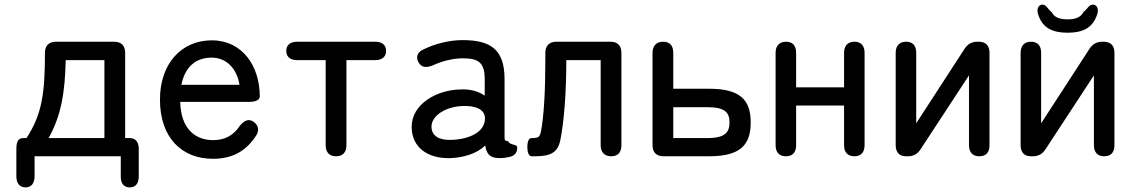

<svg xmlns="http://www.w3.org/2000/svg" viewBox="-20 -678 4923 833"><path d="M91 135C116 135 130 117 130 87V0H504V89C504 119 518 135 543 135C568 135 582 118 582 87V-32C582 -62 568 -79 542 -79H523V-449C523 -480 506 -497 475 -497H223C192 -497 175 -479 175 -450C175 -272 162 -182 95 -79H81C59 -79 51 -63 51 -32V87C51 118 66 135 91 135ZM191 -79C246 -178 262 -278 265 -417H433V-79Z M904 11C982 11 1042 -18 1086 -82C1108 -110 1102 -134 1080 -150C1058 -164 1041 -156 1021 -133C994 -91 956 -70 905 -70C820 -70 764 -127 762 -236H1060C1091 -236 1107 -245 1107 -260C1107 -392 1031 -503 899 -503C767 -503 674 -402 674 -246C674 -81 768 11 904 11ZM767 -310C782 -387 829 -428 898 -428C963 -428 1008 -380 1019 -310Z M1438 0C1467 0 1483 -17 1483 -48V-417H1607C1638 -417 1655 -432 1655 -457C1655 -483 1638 -497 1607 -497H1270C1239 -497 1222 -483 1222 -457C1222 -432 1239 -417 1270 -417H1393V-48C1393 -17 1409 0 1438 0Z M1934 8C1990 6 2049 -11 2085 -47C2092 -6 2107 8 2150 8C2163 8 2177 6 2190 3C2214 -2 2224 -17 2224 -37C2224 -56 2195 -44 2184 -66C2171 -66 2169 -70 2169 -82V-335C2169 -463 2109 -504 1987 -504C1929 -504 1867 -488 1818 -464C1790 -452 1783 -430 1796 -407C1809 -385 1829 -383 1857 -394C1897 -413 1946 -425 1987 -425C2052 -425 2083 -410 2083 -335V-263C2057 -281 2022 -292 1981 -290C1874 -289 1766 -226 1766 -128C1766 -38 1836 11 1934 8ZM1852 -127C1851 -176 1914 -216 1988 -218C2042 -220 2081 -205 2084 -168C2087 -107 2019 -73 1935 -71C1884 -70 1853 -89 1852 -127Z M2286 0H2302C2370 0 2400 -17 2411 -70C2427 -148 2437 -277 2437 -417H2586V-48C2586 -17 2603 0 2632 0C2661 0 2676 -17 2676 -48V-449C2676 -480 2659 -497 2629 -497H2394C2363 -497 2346 -479 2346 -449V-418C2346 -287 2340 -175 2327 -108C2322 -82 2314 -79 2286 -79C2275 -79 2268 -66 2268 -40C2268 -15 2275 0 2286 0Z M2859 0H3056C3191 0 3237 -48 3237 -147C3237 -245 3191 -293 3056 -293H2901V-449C2901 -480 2886 -497 2857 -497C2828 -497 2811 -479 2811 -449V-48C2811 -17 2828 0 2859 0ZM2901 -79V-213H3049C3126 -213 3145 -189 3145 -147C3145 -104 3126 -79 3049 -79Z M3390 0C3419 0 3434 -17 3434 -48V-220H3642V-48C3642 -17 3658 0 3687 0C3715 0 3731 -17 3731 -48V-449C3731 -480 3715 -497 3687 -497C3659 -497 3642 -480 3642 -449V-299H3434V-449C3434 -480 3419 -497 3390 -497C3361 -497 3345 -479 3345 -449V-48C3345 -17 3361 0 3390 0Z M3911 0H3918C3944 0 3961 -10 3975 -32L4184 -351V-48C4184 -17 4200 0 4229 0C4258 0 4273 -17 4273 -48V-449C4273 -480 4257 -497 4226 -497H4221C4196 -497 4178 -487 4164 -465L3955 -143V-449C3955 -480 3940 -497 3911 -497C3882 -497 3866 -479 3866 -449V-48C3866 -17 3882 0 3911 0Z M4453 0H4460C4486 0 4503 -10 4517 -32L4726 -351V-48C4726 -17 4742 0 4771 0C4800 0 4815 -17 4815 -48V-449C4815 -480 4799 -497 4768 -497H4763C4738 -497 4720 -487 4706 -465L4497 -143V-449C4497 -480 4482 -497 4453 -497C4424 -497 4408 -479 4408 -449V-48C4408 -17 4424 0 4453 0ZM4488 -605C4506 -558 4545 -536 4612 -536C4679 -536 4718 -558 4737 -607C4751 -638 4739 -658 4722 -658C4704 -658 4700 -641 4680 -625C4669 -603 4646 -594 4612 -594C4577 -594 4554 -603 4543 -625C4523 -641 4520 -658 4502 -658C4485 -658 4473 -636 4488 -605Z"/></svg>

Font: 寒蝉半圆体
Style: Regular
Weight: 400
Designer: Yoshimichi Ohira & Warren
Foundry: ChillType
Version: Version 1.800;Glyphs 3.1.1 (3135)